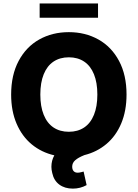

<svg xmlns="http://www.w3.org/2000/svg" viewBox="-20 -904 802 1118"><path d="M471.7 -1Q436 13.2 418.2 28.8Q400.4 44.4 400.4 66.4Q400.4 83 408.7 92.3Q417 101.6 432.6 101.6Q441.4 101.6 454.8 98.1Q468.3 94.7 466.8 94.7L484.4 173.8Q447.3 194.3 404.3 194.3Q356.9 194.3 325.2 170.7Q293.5 147 284.2 103.5Q279.3 84 279.3 67.4Q279.3 30.8 296.4 0.5Q221.7 -16.6 165 -63.2Q108.4 -109.9 76.7 -183.6Q44.9 -257.3 44.9 -353.5Q44.9 -467.3 88.6 -549.3Q132.3 -631.3 208.5 -674.1Q284.7 -716.8 380.9 -716.8Q476.6 -716.8 553 -674.1Q629.4 -631.3 673.1 -549.3Q716.8 -467.3 716.8 -353.5Q716.8 -258.8 686 -185.5Q655.3 -112.3 599.9 -65.7Q544.4 -19 471.7 -1ZM380.9 -570.3Q329.1 -570.3 291.7 -545.4Q254.4 -520.5 234.6 -471.7Q214.8 -422.9 214.8 -353.5Q214.8 -284.2 234.6 -235.4Q254.4 -186.5 291.7 -161.6Q329.1 -136.7 380.9 -136.7Q432.6 -136.7 470 -161.6Q507.3 -186.5 527.1 -235.4Q546.9 -284.2 546.9 -353.5Q546.9 -422.9 527.1 -471.7Q507.3 -520.5 470 -545.4Q432.6 -570.3 380.9 -570.3ZM550.8 -800.8H210.9V-883.8H550.8Z"/></svg>

Font: Pretendard Std ExtraBold
Style: Regular
Weight: 800
Designer: Base glyphs from Inter by Rasmus Andersson; Hangeul glyphs from Noto Sans CJK(Source Han Sans) by Jang Soo-young and Kan
Foundry: Kil Hyung-jin
Version: Version 1.309